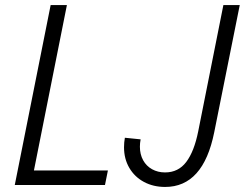

<svg xmlns="http://www.w3.org/2000/svg" viewBox="-20 -740 979 768"><path d="M182.6 -719.7H247.6L115.7 -58.1H411.6L399.9 0H39.1ZM476.1 -150.9Q476.1 -170.4 479.5 -189L542.5 -182.6Q539.6 -167.5 539.6 -153.3Q539.6 -122.6 552.5 -99.1Q565.4 -75.7 588.4 -63Q611.3 -50.3 640.1 -50.3Q693.4 -50.3 725.1 -92.3Q756.8 -134.3 772.9 -214.8L873.5 -719.7H939L836.9 -210.9Q793 7.8 640.6 7.8Q593.3 7.8 555.9 -12.2Q518.6 -32.2 497.3 -68.4Q476.1 -104.5 476.1 -150.9Z"/></svg>

Font: Reddit Sans Chocolate Light
Style: Italic
Weight: 300
Italic angle: -11.25°
Designer: Stephen Hutchings
Version: Version 1.013